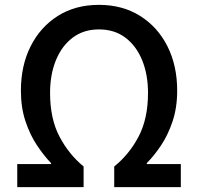

<svg xmlns="http://www.w3.org/2000/svg" viewBox="-20 -770 815 790"><path d="M51 0V-95H190V-99Q161 -129 132.5 -171.5Q104 -214 85 -270.5Q66 -327 66 -397Q66 -500 106 -579.5Q146 -659 218 -704.5Q290 -750 387 -750Q484 -750 556.5 -704.5Q629 -659 669 -579.5Q709 -500 709 -397Q709 -327 690 -270.5Q671 -214 642.5 -171.5Q614 -129 584 -99V-95H724V0H450V-85Q512 -135 550.5 -208.5Q589 -282 589 -388Q589 -463 565 -522Q541 -581 496 -615Q451 -649 387 -649Q324 -649 279 -615Q234 -581 210 -522Q186 -463 186 -388Q186 -282 224.5 -208.5Q263 -135 324 -85V0Z"/></svg>

Font: Source Han Sans TC Medium
Style: Regular
Weight: 500
Designer: Ryoko NISHIZUKA Ë•øÂ°öÊ∂ºÂ≠ê (kana, bopomofo & ideographs); Paul D. Hunt (Latin, Greek & Cyrillic); Sandoll Communicatio
Foundry: Adobe
Version: Version 2.004;hotconv 1.0.118;makeotfexe 2.5.65603